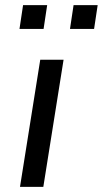

<svg xmlns="http://www.w3.org/2000/svg" viewBox="-20 -729 401 749"><path d="M58 0 137 -496H228L149 0ZM253 -616 267 -709H361L347 -616ZM56 -616 70 -709H164L150 -616Z"/></svg>

Font: Nunito Sans 7pt
Style: Italic
Weight: 400
Italic angle: -9°
Designer: Vernon Adams
Foundry: Vernon Adams
Version: Version 3.101;gftools[0.9.27]